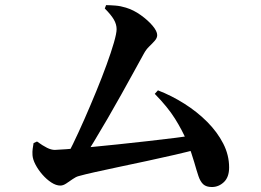

<svg xmlns="http://www.w3.org/2000/svg" viewBox="-20 -750 1040 764"><path d="M231.4 -103.5Q248.4 -131.6 270.2 -176.6Q292 -221.6 315.9 -275.8Q339.7 -330 362.7 -385.9Q385.7 -441.8 404 -492.2Q422.4 -542.7 433.2 -580.1Q444 -617.5 444 -633.9Q444 -653.3 433 -672.2Q422 -691.1 397 -716.2L402.1 -729.6Q419 -729.4 439.2 -727.8Q459.4 -726.3 481 -719.6Q511.6 -710.3 540 -690Q568.4 -669.7 587 -647.8Q605.5 -625.9 605.5 -610.3Q605.5 -598.9 596.1 -588.2Q586.7 -577.5 574 -565.3Q561.3 -553.2 552.2 -536.2Q534.6 -504.4 511.6 -462.4Q488.6 -420.4 462.4 -373.5Q436.2 -326.7 408.5 -278.8Q380.7 -230.8 353.4 -185.8Q326 -140.8 301.9 -103.5ZM220.2 -11.6Q203 -11.6 184.2 -23.9Q165.3 -36.2 148.7 -55.3Q132 -74.4 121.2 -95.1Q110.4 -115.7 109.3 -132.8Q108.5 -147.3 110 -157.7Q111.4 -168 113.6 -180.6L127.3 -186.9Q150.2 -170.3 167.1 -161.9Q183.9 -153.5 198.4 -153.5Q207.8 -153.5 244.1 -156.3Q280.4 -159 333.3 -163.9Q386.2 -168.8 447.1 -175.3Q508.1 -181.7 568.2 -188.5Q628.3 -195.3 678.7 -201.6Q729.1 -207.9 760.4 -212.7L769.9 -157.5Q729.1 -146.4 676.2 -134.2Q623.4 -122 566.4 -109.8Q509.4 -97.6 455.8 -86.3Q402.2 -74.9 359.5 -65.5Q316.8 -56 293.1 -49.3Q282.4 -46.6 269.4 -37.5Q256.4 -28.5 243.8 -20Q231.2 -11.6 220.2 -11.6ZM823.1 -5.8Q801 -5.8 789.1 -16.4Q777.3 -27 769.8 -48.9Q762.4 -70.9 752.7 -105.1Q743.1 -139.3 724.8 -185.5Q705.6 -231 676.3 -277.8Q647 -324.5 595.8 -376.6L608.5 -390.5Q663.3 -369.3 714.1 -337.1Q764.9 -304.9 804.8 -264.8Q844.6 -224.7 868.2 -178.9Q891.7 -133 891.7 -83.6Q891.7 -45.1 871 -25.5Q850.2 -5.8 823.1 -5.8Z"/></svg>

Font: Noto Serif KR ExtraLight
Style: Regular
Weight: 200
Designer: Ryoko NISHIZUKA 西塚涼子 (kana & ideographs); Frank Grießhammer (Latin, Greek & Cyrillic); Wenlong ZHANG 张文龙 (bopomofo); San
Foundry: Adobe
Version: Version 2.002-H1;hotconv 1.1.0;makeotfexe 2.6.0